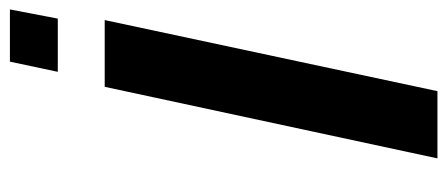

<svg xmlns="http://www.w3.org/2000/svg" viewBox="-284 -640 924 397"><g transform="rotate(-90 178.5 -442.0)"><path d="M49 0 197 -688H335L188 0ZM228 -785 249 -884H357L338 -785Z"/></g></svg>

Font: Saira Expanded SemiBold
Style: Italic
Weight: 600
Width: 7
Italic angle: -12°
Designer: Hector Gatti with collaboration of the Omnibus-Type team
Foundry: Omnibus-Type
Version: Version 1.101